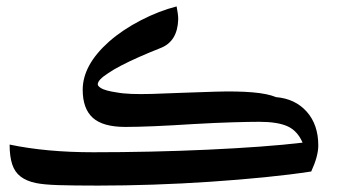

<svg xmlns="http://www.w3.org/2000/svg" viewBox="-20 -585 1055 599"><path d="M286 -6Q206 -6 161 -7.5Q116 -9 92 -14Q63 -20 44.5 -34Q26 -48 18 -72.5Q10 -97 10 -134Q124 -110 271 -110Q359 -110 450 -112Q541 -114 627.5 -118Q714 -122 790 -127.5Q866 -133 924 -140Q908 -177 877 -191Q846 -205 789 -205Q758 -205 706.5 -203.5Q655 -202 584 -198Q444 -189 371 -189Q301 -189 269.5 -217.5Q238 -246 238 -305Q238 -382 320 -455Q362 -492 419 -521.5Q476 -551 531 -565Q533 -554 534.5 -544Q536 -534 536 -525Q534 -457 483 -436Q445 -421 413.5 -407Q382 -393 358 -380.5Q334 -368 318 -357Q285 -336 285 -322Q285 -317 293 -311.5Q301 -306 314.5 -302.5Q328 -299 342 -297Q363 -293 390.5 -292Q418 -291 454 -292Q499 -294 548.5 -295.5Q598 -297 652 -299Q719 -301 767 -297Q815 -293 841 -282Q901 -277 937 -236.5Q973 -196 973 -131Q973 -98 951 -50Q886 -40 805.5 -32Q725 -24 636.5 -18Q548 -12 458.5 -9Q369 -6 286 -6Z"/></svg>

Font: Noto Naskh Arabic SemiBold
Style: Regular
Weight: 600
Designer: Monotype Design Team, David Williams, Mohamad Dakak and Nizar Qandah
Foundry: Monotype Imaging Inc.
Version: Version 2.016